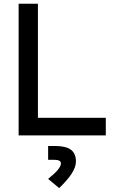

<svg xmlns="http://www.w3.org/2000/svg" viewBox="-20 -713 626 1011"><path d="M78.1 0V-693.4H179.7V0ZM78.1 0V-92.8H537.1V0ZM291.5 277.3 233.4 229Q268.1 201.2 284.4 181.4Q300.8 161.6 300.8 147.5Q300.8 128.4 265.1 128.4H233.4V55.7H270Q326.7 55.7 353.3 75.4Q379.9 95.2 379.9 137.2Q379.9 165.5 358.4 199.7Q336.9 233.9 291.5 277.3Z"/></svg>

Font: Cascadia Mono
Style: Regular
Weight: 400
Monospace: yes
Designer: Aaron Bell
Foundry: Saja Typeworks
Version: Version 2404.023